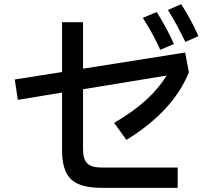

<svg xmlns="http://www.w3.org/2000/svg" viewBox="-20 -875 1040 925"><path d="M873 -673Q832 -758 789 -827L853 -855Q902 -778 936 -701ZM752 -635Q720 -708 668 -789L735 -817Q783 -741 818 -663ZM530 -283Q622 -337 683 -392.5Q744 -448 783 -511L380 -445V-154Q380 -108 400.5 -88Q421 -68 466 -68H836V30H470Q366 30 322.5 -11Q279 -52 279 -151V-429L66 -394L51 -492L279 -528V-768H380V-544L872 -622L890 -527Q815 -340 589 -201Z"/></svg>

Font: IBM Plex Sans JP Medium
Style: Regular
Weight: 500
Designer: Mike Abbink; Paul van der Laan; Pieter van Rosmalen; Wujin Sim; Yejin Wi; Jinhee Kim; Boomi Park; Yona Kim; Kichan Ma
Foundry: Sandoll Inc.
Version: Version 1.001